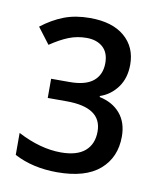

<svg xmlns="http://www.w3.org/2000/svg" viewBox="-59 -902 450 542"><g transform="rotate(10 165.5 -630.5)"><path d="M291 -743Q291 -704 271.5 -677.5Q252 -651 222 -641V-638Q260 -630 281.5 -604.5Q303 -579 303 -539Q303 -479 262 -443.5Q221 -408 140 -408Q70 -408 17 -436V-499Q82 -465 141 -465Q187 -465 210 -485Q233 -505 233 -541Q233 -610 132 -610H78V-665H131Q177 -665 199 -683.5Q221 -702 221 -735Q221 -765 203.5 -780.5Q186 -796 157 -796Q130 -796 106 -786.5Q82 -777 54 -758L19 -804Q50 -828 82.5 -840.5Q115 -853 157 -853Q221 -853 256 -823Q291 -793 291 -743Z"/></g></svg>

Font: Noto Sans Display
Style: Regular
Weight: 400
Designer: Monotype Design team
Foundry: Monotype Imaging Inc.
Version: Version 1.000